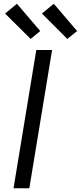

<svg xmlns="http://www.w3.org/2000/svg" viewBox="-20 -1001 430 1021"><path d="M52 0 173 -735H257L136 0ZM338 -794 203 -929 266 -981 390 -836ZM143 -794 7 -929 70 -981 194 -836Z"/></svg>

Font: Iosevka Aile Oblique
Style: Regular
Weight: 400
Italic angle: -9°
Designer: Belleve Invis
Foundry: Belleve Invis
Version: Version 31.1.0; ttfautohint (v1.8.4)